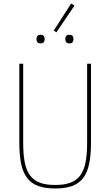

<svg xmlns="http://www.w3.org/2000/svg" viewBox="-20 -1061 628 1093"><path d="M112 -698V-248Q112 -182 121 -136.5Q130 -91 151 -62.5Q172 -34 207 -21Q242 -8 294 -8Q346 -8 381 -21Q416 -34 437 -62.5Q458 -91 467 -136.5Q476 -182 476 -248V-698H498V-250Q498 -178 487.5 -128Q477 -78 453 -47Q429 -16 390 -2Q351 12 294 12Q237 12 198 -2Q159 -16 135 -47Q111 -78 100.5 -128Q90 -178 90 -250V-698ZM301 -877 286 -887 385 -1041 404 -1029ZM211 -814Q198 -814 193 -820.5Q188 -827 188 -835V-842Q188 -850 193 -856.5Q198 -863 211 -863Q224 -863 229 -856.5Q234 -850 234 -842V-835Q234 -827 229 -820.5Q224 -814 211 -814ZM375 -814Q362 -814 357 -820.5Q352 -827 352 -835V-842Q352 -850 357 -856.5Q362 -863 375 -863Q388 -863 393 -856.5Q398 -850 398 -842V-835Q398 -827 393 -820.5Q388 -814 375 -814Z"/></svg>

Font: IBM Plex Sans Condensed Thin
Style: Regular
Weight: 100
Width: 3
Designer: Mike Abbink, Paul van der Laan, Pieter van Rosmalen
Foundry: Bold Monday
Version: Version 1.3